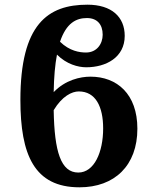

<svg xmlns="http://www.w3.org/2000/svg" viewBox="-20 -789 644 819"><path d="M319 10C469 10 566 -83 566 -240C566 -388 479 -462 366 -462C322 -462 259 -448 209 -396C210 -461 215 -514 223 -556C264 -515 313 -502 348 -502C432 -502 512 -544 512 -636C512 -717 456 -769 353 -769C184 -769 67 -686 67 -363C67 -129 126 10 319 10ZM351 -712C394 -712 418 -685 418 -641C418 -602 393 -565 347 -565C320 -565 277 -571 236 -611C263 -691 305 -712 351 -712ZM316 -399C388 -399 420 -334 420 -241C420 -140 382 -53 314 -53C240 -53 212 -141 209 -319C245 -379 287 -399 316 -399Z"/></svg>

Font: Noto Serif SemiCondensed
Style: Bold
Weight: 700
Width: 4
Designer: Monotype Design Team
Foundry: Monotype Imaging Inc.
Version: Version 2.015